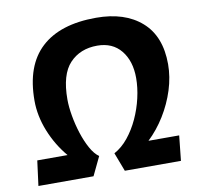

<svg xmlns="http://www.w3.org/2000/svg" viewBox="-82 -842 975 930"><g transform="rotate(-10 405.0 -377.0)"><path d="M33 0 49 -123H198Q146.5 -184 116.2 -259.5Q86 -335 86 -410Q86 -582 178.8 -668Q271.5 -754 449 -754Q590 -754 672 -682Q754 -610 754 -472Q754 -410 733.8 -346Q713.5 -282 677.8 -224.2Q642 -166.5 596 -123H747L734 0H458L423 -92Q461 -112.5 491.8 -150.5Q522.5 -188.5 544.5 -236.2Q566.5 -284 578.2 -335Q590 -386 590 -433Q590 -517 548 -568.5Q506 -620 431 -620Q347 -620 295.5 -565.5Q244 -511 244 -388Q244 -352 251.8 -307.5Q259.5 -263 273.5 -219.5Q287.5 -176 306.5 -141.8Q325.5 -107.5 348 -92L304 0Z"/></g></svg>

Font: Merriweather Sans ExtraBold
Style: Italic
Weight: 800
Italic angle: -7.5°
Designer: Eben Sorkin
Foundry: Eben Sorkin
Version: Version 2.001; ttfautohint (v1.8.3)